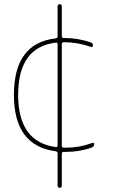

<svg xmlns="http://www.w3.org/2000/svg" viewBox="-20 -710 537 910"><path d="M245 -508Q66 -487 66 -260Q66 -37 245 -13Q249 -12 251 -14.5Q253 -17 253 -21V-500Q253 -504 251 -506.5Q249 -509 245 -508ZM244 7Q46 -19 46 -260Q46 -506 244 -528Q253 -530 253 -537V-680Q253 -690 263 -690Q273 -690 273 -680V-538Q273 -530 281 -530Q350 -530 410 -509Q421 -505 421 -494Q421 -490 417.5 -488Q414 -486 410 -488Q348 -510 281 -510Q273 -510 273 -501V-19Q273 -10 282 -10H291Q356 -10 416 -32Q426 -36 426 -26Q426 -15 415 -11Q358 10 291 10H282Q273 10 273 18V170Q273 180 263 180Q253 180 253 170V16Q253 9 244 7Z"/></svg>

Font: Rounded Mplus 1c Thin
Style: Regular
Weight: 250
Version: Version 1.059.20150529